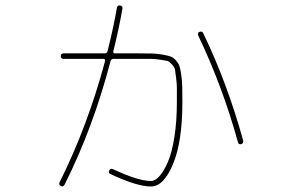

<svg xmlns="http://www.w3.org/2000/svg" viewBox="-20 -652 1040 698"><path d="M845 -135Q789 -338 701 -522Q697 -533 705 -536Q715 -540 719 -531Q807 -348 864 -141Q865 -137 863 -133Q861 -129 857 -128Q847 -126 845 -135ZM201 24Q192 19 197 10Q298 -192 362 -430Q364 -438 355 -438H211Q201 -438 201 -448Q201 -458 211 -458H361Q369 -458 371 -466Q394 -558 405 -624Q407 -634 417 -632Q427 -630 425 -620Q412 -545 392 -466Q390 -458 398 -458H481Q514 -458 532.5 -457.5Q551 -457 571 -453.5Q591 -450 600.5 -446.5Q610 -443 619.5 -432.5Q629 -422 632.5 -411.5Q636 -401 639 -379.5Q642 -358 642.5 -337Q643 -316 643 -280Q643 -137 609 -55.5Q575 26 529 26Q478 26 382 -19Q373 -23 377 -32Q381 -41 391 -37Q482 6 529 6Q544 6 560 -12Q576 -30 590.5 -63.5Q605 -97 614 -154Q623 -211 623 -280Q623 -317 623 -332.5Q623 -348 620 -370.5Q617 -393 616 -400Q615 -407 605 -418Q595 -429 589 -430.5Q583 -432 562.5 -435Q542 -438 528 -438Q514 -438 481 -438H393Q384 -438 382 -430Q318 -186 215 19Q209 29 201 24Z"/></svg>

Font: Rounded Mplus 1c Thin
Style: Regular
Weight: 250
Version: Version 1.059.20150529